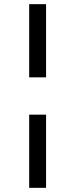

<svg xmlns="http://www.w3.org/2000/svg" viewBox="-20 -795 361 921"><path d="M120 -424H201V-775H120ZM120 106H201V-245H120Z"/></svg>

Font: Glegoo
Style: Regular
Weight: 400
Version: Version 2.0.1; ttfautohint (v0.9) -r 48 -G 60